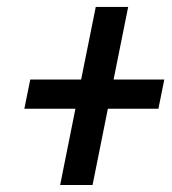

<svg xmlns="http://www.w3.org/2000/svg" viewBox="-20 -609 500 558"><path d="M310.1 -377.9H457.5L440.4 -293H293.5L249 -71.3H154.8L199.2 -293H50.8L67.9 -377.9H215.8L258.3 -588.9H352.5Z"/></svg>

Font: RobotoCondensed-Italic
Style: Italic
Weight: 400
Designer: Google
Version: Version 1.200311; 2013